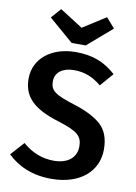

<svg xmlns="http://www.w3.org/2000/svg" viewBox="-101 -993 762 1072"><g transform="rotate(10 280.0 -456.5)"><path d="M287 -845 157 -928 108 -872 247 -752H327L466 -872L417 -928ZM280 -706C143 -706 45 -629 45 -515C45 -411 106 -352 253 -307C362 -273 390 -249 390 -190C390 -125 339 -87 263 -87C194 -87 138 -111 85 -156L17 -80C77 -21 161 15 266 15C429 15 528 -73 528 -197C528 -258 511 -304 477 -336C442 -367 391 -394 323 -415C206 -451 181 -472 181 -523C181 -575 224 -605 288 -605C345 -605 394 -587 443 -546L508 -621C445 -678 377 -706 280 -706Z"/></g></svg>

Font: Fira Sans Medium
Style: Regular
Weight: 500
Designer: Carrois Corporate & Edenspiekermann AG
Foundry: Carrois Corporate GbR & Edenspiekermann AG
Version: Version 4.203